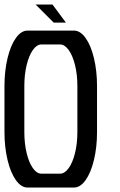

<svg xmlns="http://www.w3.org/2000/svg" viewBox="-20 -839 535 859"><path d="M139.2 -818.8H214.8L274.9 -737.8H220.2ZM414.1 -454.1V-248Q414.1 -180.7 400.4 -123.5Q386.7 -66.4 363 -33.2Q339.4 0 311 0H103Q74.7 0 51 -33.2Q27.3 -66.4 13.7 -123.5Q0 -180.7 0 -248V-454.1Q0 -521.5 13.7 -578.6Q27.3 -635.7 51 -668.9Q74.7 -702.1 103 -702.1H311Q339.4 -702.1 363 -668.9Q386.7 -635.7 400.4 -578.6Q414.1 -521.5 414.1 -454.1ZM326.2 -248V-454.1Q326.2 -504.9 315.7 -547.6Q305.2 -590.3 287.4 -615.2Q269.5 -640.1 249 -640.1H165Q144.5 -640.1 127 -615.2Q109.4 -590.3 99.1 -547.6Q88.9 -504.9 88.9 -454.1V-248Q88.9 -197.3 99.1 -154.5Q109.4 -111.8 127 -86.9Q144.5 -62 165 -62H249Q269.5 -62 287.4 -86.9Q305.2 -111.8 315.7 -154.5Q326.2 -197.3 326.2 -248Z"/></svg>

Font: Favorite Color
Style: Regular
Weight: 400
Designer: Bryce Wilner
Version: Version 1.000;PS 1.0;hotconv 16.6.51;makeotf.lib2.5.65220 DE